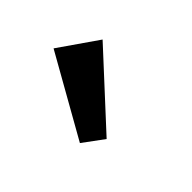

<svg xmlns="http://www.w3.org/2000/svg" viewBox="-55 -996 607 607"><g transform="rotate(45 248.0 -693.0)"><path d="M137.2 -834 368.7 -620.6 317.9 -551.8 47.4 -704.6Z"/></g></svg>

Font: Bevan
Style: Regular
Weight: 400
Foundry: vernon adams
Version: Version 1.000